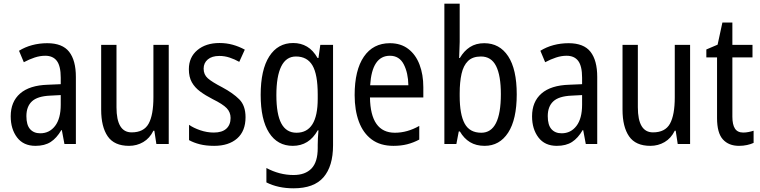

<svg xmlns="http://www.w3.org/2000/svg" viewBox="-20 -780 4119 1040"><path d="M236 -546Q318 -546 354.5 -499.5Q391 -453 391 -363V0H329L315 -75H312Q287 -32 254.5 -11Q222 10 172 10Q107 10 72.5 -35.5Q38 -81 38 -150Q38 -229 89 -273.5Q140 -318 239 -321L309 -324V-359Q309 -422 288 -450Q267 -478 225 -478Q197 -478 168 -468.5Q139 -459 109 -443L83 -505Q115 -525 154 -535.5Q193 -546 236 -546ZM252 -262Q183 -259 153 -231Q123 -203 123 -151Q123 -103 143 -80.5Q163 -58 198 -58Q248 -58 278.5 -98Q309 -138 309 -213V-265Z M894 -537V0H827L816 -72H811Q791 -31 756 -10.5Q721 10 679 10Q599 10 563.5 -41.5Q528 -93 528 -186V-537H611V-199Q611 -63 693 -63Q759 -63 785 -110Q811 -157 811 -253V-537Z M1310 -145Q1310 -70 1264.5 -30Q1219 10 1140 10Q1096 10 1062.5 1.5Q1029 -7 1004 -21V-104Q1028 -87 1064.5 -74.5Q1101 -62 1138 -62Q1183 -62 1206 -83Q1229 -104 1229 -141Q1229 -172 1208 -194Q1187 -216 1132 -243Q1093 -263 1064 -284.5Q1035 -306 1019 -334.5Q1003 -363 1003 -405Q1003 -470 1049 -508.5Q1095 -547 1169 -547Q1207 -547 1241 -537.5Q1275 -528 1306 -511L1276 -445Q1251 -459 1224 -468Q1197 -477 1168 -477Q1128 -477 1105.5 -458Q1083 -439 1083 -408Q1083 -376 1105.5 -356Q1128 -336 1184 -307Q1242 -276 1276 -242Q1310 -208 1310 -145Z M1568 -547Q1610 -547 1643 -527.5Q1676 -508 1700 -466H1705L1715 -537H1784V7Q1784 120 1732.5 180Q1681 240 1570 240Q1486 240 1423 208V130Q1494 168 1570 168Q1633 168 1667 133Q1701 98 1701 22V5Q1701 -10 1702 -32Q1703 -54 1705 -74H1701Q1654 10 1566 10Q1483 10 1437.5 -61Q1392 -132 1392 -266Q1392 -402 1438.5 -474.5Q1485 -547 1568 -547ZM1583 -474Q1530 -474 1503.5 -420.5Q1477 -367 1477 -265Q1477 -161 1504 -111Q1531 -61 1586 -61Q1701 -61 1701 -245V-269Q1701 -377 1672.5 -425.5Q1644 -474 1583 -474Z M2092 -546Q2151 -546 2191.5 -515Q2232 -484 2252.5 -430Q2273 -376 2273 -308V-252H1984Q1987 -61 2119 -61Q2186 -61 2251 -98V-24Q2219 -7 2185.5 1.5Q2152 10 2111 10Q2040 10 1993.5 -24.5Q1947 -59 1924 -121Q1901 -183 1901 -265Q1901 -400 1951 -473Q2001 -546 2092 -546ZM2092 -478Q1995 -478 1985 -318H2192Q2191 -385 2167 -431.5Q2143 -478 2092 -478Z M2470 -553Q2470 -531 2468.5 -508.5Q2467 -486 2467 -466H2471Q2493 -504 2525.5 -525Q2558 -546 2603 -546Q2686 -546 2732.5 -475.5Q2779 -405 2779 -269Q2779 -133 2732.5 -61.5Q2686 10 2605 10Q2559 10 2526 -10Q2493 -30 2471 -68H2465L2452 0H2387V-760H2470ZM2585 -474Q2540 -474 2515 -449.5Q2490 -425 2480 -380Q2470 -335 2470 -275V-260Q2470 -160 2497 -110.5Q2524 -61 2587 -61Q2693 -61 2693 -270Q2693 -371 2667 -422.5Q2641 -474 2585 -474Z M3060 -546Q3142 -546 3178.5 -499.5Q3215 -453 3215 -363V0H3153L3139 -75H3136Q3111 -32 3078.5 -11Q3046 10 2996 10Q2931 10 2896.5 -35.5Q2862 -81 2862 -150Q2862 -229 2913 -273.5Q2964 -318 3063 -321L3133 -324V-359Q3133 -422 3112 -450Q3091 -478 3049 -478Q3021 -478 2992 -468.5Q2963 -459 2933 -443L2907 -505Q2939 -525 2978 -535.5Q3017 -546 3060 -546ZM3076 -262Q3007 -259 2977 -231Q2947 -203 2947 -151Q2947 -103 2967 -80.5Q2987 -58 3022 -58Q3072 -58 3102.5 -98Q3133 -138 3133 -213V-265Z M3718 -537V0H3651L3640 -72H3635Q3615 -31 3580 -10.5Q3545 10 3503 10Q3423 10 3387.5 -41.5Q3352 -93 3352 -186V-537H3435V-199Q3435 -63 3517 -63Q3583 -63 3609 -110Q3635 -157 3635 -253V-537Z M4006 -62Q4020 -62 4035 -65Q4050 -68 4062 -72V-6Q4047 1 4026.5 5.5Q4006 10 3983 10Q3927 10 3895.5 -25Q3864 -60 3864 -140V-469H3806V-512L3867 -538L3893 -658H3947V-537H4056V-469H3947V-148Q3947 -105 3961 -83.5Q3975 -62 4006 -62Z"/></svg>

Font: Noto Sans Myanmar Condensed
Style: Regular
Weight: 400
Width: 3
Designer: Monotype Design Team
Foundry: Monotype Imaging Inc.
Version: Version 2.107; ttfautohint (v1.8.4.7-5d5b)